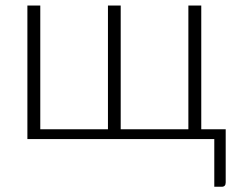

<svg xmlns="http://www.w3.org/2000/svg" viewBox="-20 -518 884 715"><path d="M82 -497.5H130V-36.5H382V-497.5H429.5V-36.5H681.5V-497.5H729.5V-36.5H820.5V161.5Q820.5 177.5 805.5 177.5H778V0H82Z"/></svg>

Font: Lato Light
Style: Regular
Weight: 300
Designer: Lukasz Dziedzic
Foundry: tyPoland Lukasz Dziedzic
Version: Version 2.007; 2014-02-27